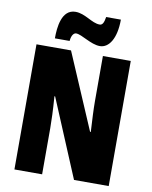

<svg xmlns="http://www.w3.org/2000/svg" viewBox="-99 -1006 854 1079"><g transform="rotate(10 328.0 -466.5)"><path d="M155 -765H239C242 -801 257 -813 268 -813C301 -813 359 -766 411 -766C462 -766 502 -824 502 -933H418C413 -902 406 -885 389 -885C344 -885 300 -932 244 -932C164 -932 155 -827 155 -765ZM597 0V-714H438V-455C438 -412 441 -354 445 -282H441L256 -714H59V0H217V-263C217 -304 215 -365 209 -444H213L399 0Z"/></g></svg>

Font: Noto Sans Ethiopic ExtraCondensed Black
Style: Regular
Weight: 900
Width: 2
Designer: Monotype Design Team
Foundry: Monotype Imaging Inc.
Version: Version 2.102